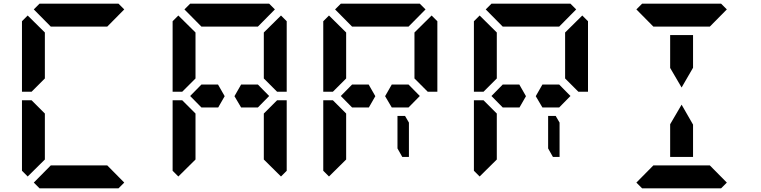

<svg xmlns="http://www.w3.org/2000/svg" viewBox="-20 -1020 4120 1040"><path d="M154 -526 151 -523H99V-905L130 -936L223 -844V-698V-608V-595ZM223 -302V-156L130 -64L99 -95V-477H151L161 -467L223 -405V-392ZM163 -969 194 -1000H346H470H622L653 -969L561 -876H554H501H470H346H315H262H255ZM653 -31 622 0H470H346H194L163 -31L255 -124H561Z M1377 -562 1438 -500 1377 -438H1317H1286L1250 -499L1286 -562H1317H1331ZM970 -526 967 -523H915V-905L946 -936L1039 -844V-698V-608V-595ZM1409 -405 1481 -477H1533V-95L1502 -64L1409 -156V-170V-302V-392ZM1039 -302V-156L946 -64L915 -95V-477H967L977 -467L1039 -405V-392ZM979 -969 1010 -1000H1162H1286H1438L1469 -969L1377 -876H1370H1317H1286H1162H1131H1078H1071ZM1502 -936 1533 -905V-523H1481L1471 -533L1409 -595V-608V-698V-830V-844ZM1161 -562 1197 -499 1162 -438H1131H1071L1010 -500L1071 -562H1117H1131Z M2195 -356V-170H2159L2133 -216V-392H2174ZM2193 -562 2254 -500 2193 -438H2133H2102L2066 -499L2102 -562H2133H2147ZM1786 -526 1783 -523H1731V-905L1762 -936L1855 -844V-698V-608V-595ZM1855 -302V-156L1762 -64L1731 -95V-477H1783L1793 -467L1855 -405V-392ZM1795 -969 1826 -1000H1978H2102H2254L2285 -969L2193 -876H2186H2133H2102H1978H1947H1894H1887ZM2318 -936 2349 -905V-523H2297L2287 -533L2225 -595V-608V-698V-830V-844ZM1977 -562 2013 -499 1978 -438H1947H1887L1826 -500L1887 -562H1933H1947Z M3011 -356V-170H2975L2949 -216V-392H2990ZM3009 -562 3070 -500 3009 -438H2949H2918L2882 -499L2918 -562H2949H2963ZM2602 -526 2599 -523H2547V-905L2578 -936L2671 -844V-698V-608V-595ZM2671 -302V-156L2578 -64L2547 -95V-477H2599L2609 -467L2671 -405V-392ZM2611 -969 2642 -1000H2794H2918H3070L3101 -969L3009 -876H3002H2949H2918H2794H2763H2710H2703ZM3134 -936 3165 -905V-523H3113L3103 -533L3041 -595V-608V-698V-830V-844ZM2793 -562 2829 -499 2794 -438H2763H2703L2642 -500L2703 -562H2749H2763Z M3610 -731V-830H3734V-731V-653L3672 -546L3610 -652ZM3427 -969 3458 -1000H3610H3734H3886L3917 -969L3825 -876H3818H3765H3734H3610H3579H3526H3519ZM3917 -31 3886 0H3734H3610H3458L3427 -31L3519 -124H3825ZM3734 -269V-170H3610V-269V-347L3672 -453L3734 -345Z"/></svg>

Font: DSEG14 Classic Mini
Style: Bold
Weight: 700
Designer: Keshikan(Twitter:@keshinomi_88pro)
Version: Version 0.46